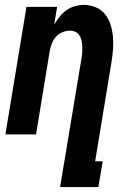

<svg xmlns="http://www.w3.org/2000/svg" viewBox="-20 -548 540 783"><path d="M225 215 313 -314Q315 -325 315.5 -337Q316 -349 315.5 -360.5Q315 -372 312.5 -383Q310 -394 304 -403.5Q298 -413 288 -418Q278 -423 266 -423Q251 -423 235.5 -417Q220 -411 209 -399Q198 -387 192 -372Q186 -357 183 -341L127 0H2L88 -520H213L201 -448Q211 -464 223 -479.5Q235 -495 250.5 -506Q266 -517 284.5 -522.5Q303 -528 321 -528Q347 -528 370 -518.5Q393 -509 408 -490.5Q423 -472 430.5 -448.5Q438 -425 440.5 -399.5Q443 -374 441 -348Q439 -322 435 -297L368 110H399L381 215Z"/></svg>

Font: Iosevka Extrabold Oblique
Style: Regular
Weight: 800
Italic angle: -9°
Monospace: yes
Designer: Belleve Invis
Foundry: Belleve Invis
Version: Version 32.5.0; ttfautohint (v1.8.4)